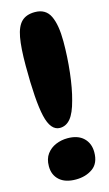

<svg xmlns="http://www.w3.org/2000/svg" viewBox="-118 -786 478 840"><g transform="rotate(-15 121.0 -366.0)"><path d="M17 -75Q17 -109 33 -130.5Q49 -152 74 -162.5Q99 -173 127 -173Q174 -173 199.5 -148.5Q225 -124 225 -84Q225 -34 193.5 -11.5Q162 11 117 11Q69 11 43 -12.5Q17 -36 17 -75ZM132 -743Q181 -743 200.5 -702.5Q220 -662 220 -587Q220 -517 212 -447Q204 -377 190 -327Q176 -273 156 -249Q136 -225 108 -225Q66 -225 49.5 -296Q33 -367 33 -527Q33 -607 41.5 -654Q50 -701 71.5 -722Q93 -743 132 -743Z"/></g></svg>

Font: DynaPuff Condensed SemiBold
Style: Regular
Weight: 600
Width: 3
Designer: Toshi Omagari, Jennifer Daniel
Foundry: Google Fonts
Version: Version 2.000